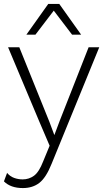

<svg xmlns="http://www.w3.org/2000/svg" viewBox="-21 -740 541 975"><path d="M483 -500 241 92Q213 162 179 188.5Q145 215 95 215Q33 215 -1 181L15 138Q30 156 51 163.5Q72 171 94 171Q126 171 151.5 152.5Q177 134 198 80L231 0L178 -124L20 -500H77L230 -121L255 -54L282 -126L429 -500ZM391 -564H345L252 -686L159 -564H113L224 -720H280Z"/></svg>

Font: Work Sans Light
Style: Regular
Weight: 300
Designer: Wei Huang
Foundry: Wei Huang
Version: Version 2.012; ttfautohint (v1.8.3)